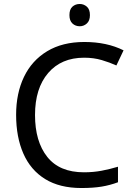

<svg xmlns="http://www.w3.org/2000/svg" viewBox="-20 -1028 672 965"><path d="M403 -738Q288 -738 222 -661Q156 -584 156 -450Q156 -317 217.5 -239.5Q279 -162 402 -162Q449 -162 491 -170Q533 -178 573 -190V-112Q533 -97 490.5 -90Q448 -83 389 -83Q280 -83 207 -128Q134 -173 97.5 -256Q61 -339 61 -451Q61 -559 100.5 -641.5Q140 -724 217 -770.5Q294 -817 404 -817Q517 -817 601 -775L565 -699Q532 -714 491.5 -726Q451 -738 403 -738ZM381 -1008Q401 -1008 416.5 -994.5Q432 -981 432 -952Q432 -924 416.5 -910Q401 -896 381 -896Q359 -896 344 -910Q329 -924 329 -952Q329 -981 344 -994.5Q359 -1008 381 -1008Z"/></svg>

Font: Noto Sans Kannada UI
Style: Regular
Weight: 400
Designer: Jelle Bosma - Monotype Design Team
Foundry: Monotype Imaging Inc.
Version: Version 2.005; ttfautohint (v1.8.4.7-5d5b)